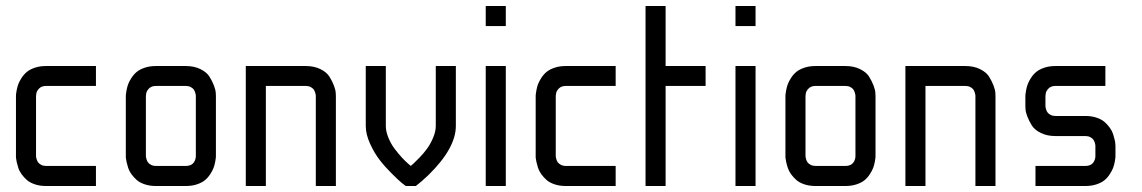

<svg xmlns="http://www.w3.org/2000/svg" viewBox="-20 -620 3805 640"><path d="M299.8 0H133.3Q112.8 0 96.2 -5.6Q79.6 -11.2 69.6 -20Q59.6 -28.8 52 -39.3Q44.4 -49.8 41 -60.5Q37.6 -71.3 35.6 -80.1Q33.7 -88.9 33.2 -94.7V-100.1V-299.8Q33.2 -301.8 33.4 -305.4Q33.7 -309.1 35.6 -319.6Q37.6 -330.1 41 -339.4Q44.4 -348.6 52 -360.4Q59.6 -372.1 69.6 -380.4Q79.6 -388.7 96.2 -394.3Q112.8 -399.9 133.3 -399.9H299.8V-333.5H133.3Q118.7 -333.5 110.4 -325Q102.1 -316.4 101.1 -308.1L100.1 -299.8V-100.1Q100.1 -98.6 100.3 -96.4Q100.6 -94.2 102.3 -88.6Q104 -83 107.2 -78.6Q110.4 -74.2 117.2 -70.6Q124 -66.9 133.3 -66.9H299.8Z M399.4 -100.1V-299.8Q399.4 -301.8 399.7 -305.4Q399.9 -309.1 401.9 -319.6Q403.8 -330.1 407.2 -339.4Q410.6 -348.6 418.2 -360.4Q425.8 -372.1 435.8 -380.4Q445.8 -388.7 462.4 -394.3Q479 -399.9 499.5 -399.9H599.6Q627.4 -399.9 648.2 -389.6Q668.9 -379.4 678.2 -364.5Q687.5 -349.6 693.1 -335Q698.7 -320.3 699.2 -310.1L699.7 -299.8V-100.1Q699.7 -98.1 699.5 -94.5Q699.2 -90.8 697.3 -80.3Q695.3 -69.8 691.9 -60.5Q688.5 -51.3 680.9 -39.6Q673.3 -27.8 663.3 -19.5Q653.3 -11.2 636.7 -5.6Q620.1 0 599.6 0H499.5Q479 0 462.4 -5.6Q445.8 -11.2 435.8 -20Q425.8 -28.8 418.2 -39.3Q410.6 -49.8 407.2 -60.5Q403.8 -71.3 401.9 -80.1Q399.9 -88.9 399.4 -94.7ZM632.8 -299.8Q632.8 -301.3 632.6 -303.5Q632.3 -305.7 630.6 -311.5Q628.9 -317.4 625.7 -321.8Q622.6 -326.2 615.7 -329.8Q608.9 -333.5 599.6 -333.5H499.5Q484.9 -333.5 476.6 -325Q468.3 -316.4 467.3 -308.1L466.3 -299.8V-100.1Q466.3 -98.6 466.6 -96.4Q466.8 -94.2 468.5 -88.6Q470.2 -83 473.4 -78.6Q476.6 -74.2 483.4 -70.6Q490.2 -66.9 499.5 -66.9H599.6Q627 -66.9 632.3 -93.8Q632.8 -100.1 632.8 -100.1Z M866.2 0H799.3V-399.9H999.5Q1027.3 -399.9 1048.1 -389.6Q1068.8 -379.4 1078.1 -364.5Q1087.4 -349.6 1093 -335Q1098.6 -320.3 1099.1 -310.1L1099.6 -299.8V0H1032.7V-299.8Q1032.7 -301.3 1032.5 -303.5Q1032.2 -305.7 1030.5 -311.5Q1028.8 -317.4 1025.6 -321.8Q1022.5 -326.2 1015.6 -329.8Q1008.8 -333.5 999.5 -333.5H866.2Z M1432.6 -200.2V-399.9H1499.5V-200.2Q1499.5 -126 1408.2 -36.6Q1384.8 -14.2 1366.2 0H1332.5Q1327.1 -3.9 1318.1 -11.2Q1309.1 -18.6 1286.1 -41.3Q1263.2 -64 1245.6 -86.7Q1228 -109.4 1213.6 -140.9Q1199.2 -172.4 1199.2 -200.2V-399.9H1266.1V-200.2Q1266.1 -181.6 1274.7 -160.9Q1283.2 -140.1 1295.4 -124Q1307.6 -107.9 1319.8 -94.7Q1332 -81.5 1340.8 -74.2L1349.1 -66.9Q1352.5 -69.8 1358.2 -74.7Q1363.8 -79.6 1378.2 -94.5Q1392.6 -109.4 1403.6 -124.5Q1414.6 -139.6 1423.6 -160.6Q1432.6 -181.6 1432.6 -200.2Z M1599.1 0V-399.9H1666V0ZM1599.1 -533.2V-600.1H1666V-533.2Z M2032.2 0H1865.7Q1845.2 0 1828.6 -5.6Q1812 -11.2 1802 -20Q1792 -28.8 1784.4 -39.3Q1776.9 -49.8 1773.4 -60.5Q1770 -71.3 1768.1 -80.1Q1766.1 -88.9 1765.6 -94.7V-100.1V-299.8Q1765.6 -301.8 1765.9 -305.4Q1766.1 -309.1 1768.1 -319.6Q1770 -330.1 1773.4 -339.4Q1776.9 -348.6 1784.4 -360.4Q1792 -372.1 1802 -380.4Q1812 -388.7 1828.6 -394.3Q1845.2 -399.9 1865.7 -399.9H2032.2V-333.5H1865.7Q1851.1 -333.5 1842.8 -325Q1834.5 -316.4 1833.5 -308.1L1832.5 -299.8V-100.1Q1832.5 -98.6 1832.8 -96.4Q1833 -94.2 1834.7 -88.6Q1836.4 -83 1839.6 -78.6Q1842.8 -74.2 1849.6 -70.6Q1856.4 -66.9 1865.7 -66.9H2032.2Z M2198.7 -600.1V-399.9H2332V-333.5H2198.7V0H2131.8V-600.1Z M2431.6 0V-399.9H2498.5V0ZM2431.6 -533.2V-600.1H2498.5V-533.2Z M2598.1 -100.1V-299.8Q2598.1 -301.8 2598.4 -305.4Q2598.6 -309.1 2600.6 -319.6Q2602.5 -330.1 2606 -339.4Q2609.4 -348.6 2616.9 -360.4Q2624.5 -372.1 2634.5 -380.4Q2644.5 -388.7 2661.1 -394.3Q2677.7 -399.9 2698.2 -399.9H2798.3Q2826.2 -399.9 2846.9 -389.6Q2867.7 -379.4 2877 -364.5Q2886.2 -349.6 2891.8 -335Q2897.5 -320.3 2897.9 -310.1L2898.4 -299.8V-100.1Q2898.4 -98.1 2898.2 -94.5Q2897.9 -90.8 2896 -80.3Q2894 -69.8 2890.6 -60.5Q2887.2 -51.3 2879.6 -39.6Q2872.1 -27.8 2862.1 -19.5Q2852.1 -11.2 2835.4 -5.6Q2818.8 0 2798.3 0H2698.2Q2677.7 0 2661.1 -5.6Q2644.5 -11.2 2634.5 -20Q2624.5 -28.8 2616.9 -39.3Q2609.4 -49.8 2606 -60.5Q2602.5 -71.3 2600.6 -80.1Q2598.6 -88.9 2598.1 -94.7ZM2831.5 -299.8Q2831.5 -301.3 2831.3 -303.5Q2831.1 -305.7 2829.3 -311.5Q2827.6 -317.4 2824.5 -321.8Q2821.3 -326.2 2814.5 -329.8Q2807.6 -333.5 2798.3 -333.5H2698.2Q2683.6 -333.5 2675.3 -325Q2667 -316.4 2666 -308.1L2665 -299.8V-100.1Q2665 -98.6 2665.3 -96.4Q2665.5 -94.2 2667.2 -88.6Q2668.9 -83 2672.1 -78.6Q2675.3 -74.2 2682.1 -70.6Q2689 -66.9 2698.2 -66.9H2798.3Q2825.7 -66.9 2831.1 -93.8Q2831.5 -100.1 2831.5 -100.1Z M3064.9 0H2998V-399.9H3198.2Q3226.1 -399.9 3246.8 -389.6Q3267.6 -379.4 3276.9 -364.5Q3286.1 -349.6 3291.7 -335Q3297.4 -320.3 3297.9 -310.1L3298.3 -299.8V0H3231.4V-299.8Q3231.4 -301.3 3231.2 -303.5Q3231 -305.7 3229.2 -311.5Q3227.5 -317.4 3224.4 -321.8Q3221.2 -326.2 3214.4 -329.8Q3207.5 -333.5 3198.2 -333.5H3064.9Z M3431.6 0V-66.9H3598.1Q3625.5 -66.9 3630.9 -93.8Q3631.3 -100.1 3631.3 -100.1V-133.3Q3631.3 -134.8 3631.1 -137Q3630.9 -139.2 3629.2 -144.8Q3627.4 -150.4 3624.3 -154.8Q3621.1 -159.2 3614.3 -162.8Q3607.4 -166.5 3598.1 -166.5H3498Q3470.2 -166.5 3449.5 -176.8Q3428.7 -187 3419.4 -201.9Q3410.2 -216.8 3404.5 -231.4Q3398.9 -246.1 3398.4 -256.3L3397.9 -266.6V-299.8Q3397.9 -301.8 3398.2 -305.4Q3398.4 -309.1 3400.4 -319.6Q3402.3 -330.1 3405.8 -339.4Q3409.2 -348.6 3416.7 -360.4Q3424.3 -372.1 3434.3 -380.4Q3444.3 -388.7 3460.9 -394.3Q3477.5 -399.9 3498 -399.9H3664.6V-333.5H3498Q3483.4 -333.5 3475.1 -325Q3466.8 -316.4 3465.8 -308.1L3464.8 -299.8V-266.6Q3464.8 -265.1 3465.1 -262.9Q3465.3 -260.7 3467 -255.1Q3468.8 -249.5 3471.9 -245.1Q3475.1 -240.7 3481.9 -237.1Q3488.8 -233.4 3498 -233.4H3598.1Q3618.7 -233.4 3635.3 -227.8Q3651.9 -222.2 3661.9 -213.4Q3671.9 -204.6 3679.4 -194.1Q3687 -183.6 3690.4 -172.9Q3693.8 -162.1 3695.8 -153.3Q3697.8 -144.5 3697.8 -138.7L3698.2 -133.3V-100.1Q3698.2 -98.1 3698 -94.5Q3697.8 -90.8 3695.8 -80.3Q3693.8 -69.8 3690.4 -60.5Q3687 -51.3 3679.4 -39.6Q3671.9 -27.8 3661.9 -19.5Q3651.9 -11.2 3635.3 -5.6Q3618.7 0 3598.1 0Z"/></svg>

Font: Malkor
Style: Regular
Weight: 400
Version: Version 1.3